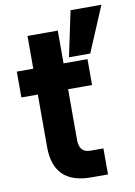

<svg xmlns="http://www.w3.org/2000/svg" viewBox="-93 -905 679 964"><g transform="rotate(-10 246.5 -422.5)"><path d="M16.6 -456.1V-587.9H100.6V-754.9H254.9V-587.9H377V-456.1H254.9V-197.3Q254.9 -132.8 311.5 -132.8H377.9V0H292Q100.6 0 100.6 -188.5V-456.1ZM287.1 -613.3 335.9 -844.7H493.2L395.5 -613.3Z"/></g></svg>

Font: Gothic A1 Black
Style: Regular
Weight: 900
Version: Version 2.50